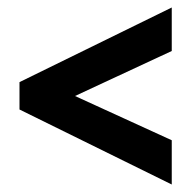

<svg xmlns="http://www.w3.org/2000/svg" viewBox="-20 -605 510 512"><path d="M438 -113V-231L180 -349L438 -469V-585L32 -386V-313Z"/></svg>

Font: Noto Sans Kannada ExtraCondensed
Style: Bold
Weight: 700
Width: 2
Designer: Jelle Bosma - Monotype Design Team
Foundry: Monotype Imaging Inc.
Version: Version 2.005